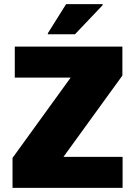

<svg xmlns="http://www.w3.org/2000/svg" viewBox="-20 -915 657 935"><path d="M41 0V-146L324 -537H52V-688H576V-547L289 -151H577V0ZM213 -748V-753L302 -895H480V-890L345 -748Z"/></svg>

Font: Saira Thin ExtraBold
Style: Regular
Weight: 800
Version: Version 1.101